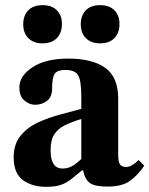

<svg xmlns="http://www.w3.org/2000/svg" viewBox="-20 -713 579 744"><path d="M159 11Q104 11 68.5 -15.5Q33 -42 33 -103Q33 -155 60 -187.5Q87 -220 128.5 -239Q170 -258 214.5 -269.5Q259 -281 295 -291V-339Q295 -403 282 -422.5Q269 -442 233 -442Q203 -442 192.5 -428Q182 -414 182 -371Q182 -337 162 -322Q142 -307 116 -307Q94 -307 74.5 -323.5Q55 -340 55 -374Q55 -419 106 -452.5Q157 -486 244 -486Q338 -486 388 -450Q438 -414 438 -331V-114Q438 -84 445.5 -75Q453 -66 469 -66Q481 -66 493.5 -74Q506 -82 517 -93L539 -71Q514 -34 483.5 -12Q453 10 397 10Q347 10 328 -4Q309 -18 302 -53H298Q274 -33 255.5 -18.5Q237 -4 215.5 3.5Q194 11 159 11ZM295 -97V-252Q256 -240 229.5 -226.5Q203 -213 189.5 -191Q176 -169 176 -131Q176 -60 222 -60Q241 -60 257 -68Q273 -76 295 -97ZM145 -545Q110 -545 90 -565Q70 -585 70 -619Q70 -653 89.5 -673Q109 -693 145 -693Q181 -693 200.5 -673Q220 -653 220 -620Q220 -586 200.5 -565.5Q181 -545 145 -545ZM368 -545Q333 -545 313 -565Q293 -585 293 -619Q293 -653 312.5 -673Q332 -693 368 -693Q404 -693 423.5 -673Q443 -653 443 -620Q443 -586 423.5 -565.5Q404 -545 368 -545Z"/></svg>

Font: STIX Two Text
Style: Bold
Weight: 700
Designer: Ross Mills, John Hudson & Paul Hanslow, Tiro Typeworks Ltd; with prior portions MicroPress Inc., and Coen Hoffman.
Foundry: Tiro Typeworks Ltd
Version: Version 2.13 b171